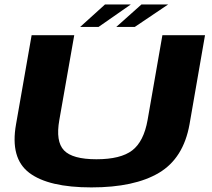

<svg xmlns="http://www.w3.org/2000/svg" viewBox="-20 -832 946 856"><path d="M387.5 3.5Q579.5 3.5 688.8 -61.5Q798 -126.5 825 -278L894 -675H704L638 -297Q621 -201 569.5 -161.5Q518 -122 410 -122Q303 -122 265.2 -161.8Q227.5 -201.5 244.5 -297L311 -675H121L51.5 -278Q24.5 -126.5 110.5 -61.5Q196.5 3.5 387.5 3.5ZM498.5 -712H581L729.5 -812H610.5ZM337.5 -712H419.5L563 -812H448Z"/></svg>

Font: Anybody Expanded
Style: Bold Italic
Weight: 700
Width: 7
Italic angle: -10°
Version: Version 1.113;gftools[0.9.25]